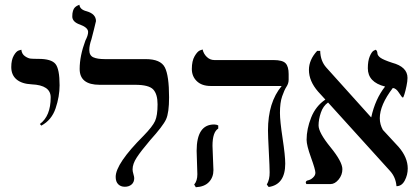

<svg xmlns="http://www.w3.org/2000/svg" viewBox="-20 -766 1744 799"><path d="M151.9 -243.2 146 -250Q190.9 -283.2 190.9 -360.8Q190.9 -411.6 111.8 -415Q70.8 -417 48.8 -435.5Q26.9 -454.1 26.9 -486.8Q26.9 -516.6 37.4 -534.9Q47.9 -553.2 58.6 -556.2L68.8 -559.1Q70.8 -541 84 -532Q97.2 -522.9 108.2 -522Q119.1 -521 140.1 -521Q193.4 -521 210.7 -500Q228 -479 228 -411.1Q228 -364.3 211.4 -315.2Q194.8 -266.1 151.9 -243.2Z M351.6 -558.1Q351.6 -535.2 368.2 -527.6Q384.8 -520 416.5 -520H586.4Q648.4 -520 666 -485.6Q683.6 -451.2 683.6 -360.8Q683.6 -296.9 671.1 -269.5Q658.7 -242.2 604.5 -182.1Q566.4 -137.2 549.1 -110.6Q531.7 -84 531.7 -61Q531.7 -53.2 535.2 -41.5Q538.6 -29.8 538.6 -24.9Q538.6 -7.8 527.6 1.7Q516.6 11.2 499.5 11.2Q482.4 11.2 471.9 0.7Q461.4 -9.8 461.4 -29.8Q461.4 -85 577.6 -201.2Q614.7 -239.3 625.2 -262.2Q635.7 -285.2 635.7 -332Q635.7 -374 617.7 -393.6Q599.6 -413.1 542.5 -413.1H394.5Q311.5 -413.1 311.5 -479Q311.5 -533.2 335.4 -597.2Q346.7 -619.1 346.7 -632.8Q346.7 -650.9 314.5 -663.1Q280.3 -674.3 280.8 -698.2Q280.8 -711.4 283.7 -720.7Q286.6 -730 291 -734.4Q295.4 -738.8 300 -741.5Q304.7 -744.1 307.6 -745.1L310.5 -746.1Q312.5 -726.1 340.3 -719.2Q379.4 -708 379.4 -678.2Q379.4 -676.3 370.8 -642.6Q362.3 -608.9 360.4 -602.1Q351.6 -577.1 351.6 -558.1Z M864.3 -159.2Q864.3 -150.4 866.2 -109.1Q868.2 -67.9 868.2 -58.1Q868.2 -28.3 849.6 -8.5Q831.1 11.2 794.9 13.2L788.1 2Q801.3 -13.2 801.3 -41Q801.3 -49.8 799.8 -88.9Q798.3 -127.9 798.3 -138.2Q798.3 -248 871.1 -248Q880.9 -248 888.2 -244.1V-231Q864.3 -216.3 864.3 -159.2ZM1145 -295.9Q1145 -262.7 1156 -190.4Q1167 -118.2 1167 -85Q1167 2 1098.1 12.2L1090.3 2Q1102.5 -19 1102.1 -48.8Q1102.1 -69.8 1098.6 -136Q1095.2 -202.1 1095.2 -223.1Q1095.2 -340.3 1152.3 -408.2H856.9Q819.8 -408.2 799.1 -428.2Q778.3 -448.2 778.3 -479Q778.3 -512.2 789.8 -532Q801.3 -551.8 812 -556.2L823.2 -560.1Q827.1 -542 840.6 -529.1Q854 -516.1 872.1 -516.1H1118.2Q1156.2 -516.1 1168.7 -502.4Q1181.2 -488.8 1181.2 -458V-434.1Q1181.2 -418.9 1172.1 -405Q1163.1 -391.1 1154.1 -365Q1145 -338.9 1145 -295.9Z M1675.8 -441.9Q1675.8 -427.7 1671.6 -408Q1667.5 -388.2 1663.1 -374Q1658.7 -359.9 1656.7 -359.9Q1652.8 -359.9 1640.6 -379.4Q1628.4 -398.9 1614.7 -399.9Q1560.5 -329.1 1560.5 -273.9Q1560.5 -248.5 1573.2 -225.6L1638.7 -154.8Q1676.8 -110.8 1676.8 -64.9Q1676.8 -38.1 1664.3 -14.6Q1651.9 8.8 1629.9 8.8Q1627 -28.3 1603.5 -54.2L1345.2 -339.4Q1324.7 -325.2 1315.2 -297.1Q1305.7 -269 1305.7 -244.1Q1305.7 -214.4 1355.2 -153.6Q1404.8 -92.8 1404.8 -62Q1404.8 -38.1 1389.2 -19Q1373.5 0 1355.5 0H1254.9Q1252.9 -3.9 1252.4 -5.9Q1252.4 -12.7 1259.8 -15.1Q1272 -17.1 1282.2 -26.6Q1292.5 -36.1 1292.5 -46.9Q1292.5 -60.1 1274.2 -110.6Q1255.9 -161.1 1255.9 -184.1Q1255.9 -229 1274.9 -276.9Q1293.9 -324.7 1334 -351.6L1303.7 -384.8Q1265.6 -428.7 1265.6 -475.1Q1265.6 -517.1 1299.8 -554.2H1312.5Q1313.5 -512.2 1337.9 -484.9L1523.4 -278.8L1524.9 -277.8Q1541.5 -354 1582.5 -405.8Q1510.7 -423.8 1510.7 -481.9Q1510.7 -512.7 1518.8 -531.7Q1526.9 -550.8 1535.2 -555.2L1543.5 -559.1Q1550.3 -554.2 1550.5 -544.7Q1550.8 -535.2 1562.7 -526.1Q1574.7 -517.1 1611.8 -504.9Q1675.8 -487.8 1675.8 -441.9Z"/></svg>

Font: Linux Libertine
Style: Regular
Weight: 400
Designer: Philipp H. Poll
Foundry: Philipp H. Poll
Version: Version 5.3.0 ; ttfautohint (v0.9)